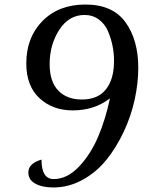

<svg xmlns="http://www.w3.org/2000/svg" viewBox="-20 -740 639 847"><path d="M217 50Q276 50 328 -4.5Q380 -59 413 -137Q446 -215 465 -306Q396 -253 301 -253Q212 -253 154 -307Q96 -361 96 -460Q96 -575 167.5 -647.5Q239 -720 357 -720Q477 -720 533.5 -642Q590 -564 590 -441Q590 -373 574 -300Q558 -227 525.5 -158Q493 -89 449 -34.5Q405 20 344 53.5Q283 87 215 87Q166 87 135.5 70Q105 53 105 21Q105 -19 163 -36Q163 50 217 50ZM341 -301Q412 -301 447.5 -346Q483 -391 483 -471Q483 -505 476.5 -537.5Q470 -570 456.5 -602Q443 -634 416 -654Q389 -674 353 -674Q284 -674 241.5 -608.5Q199 -543 199 -457Q199 -380 237 -340.5Q275 -301 341 -301Z"/></svg>

Font: Dancing Script
Style: Bold
Weight: 700
Designer: Pablo Impallari
Foundry: Pablo Impallari. www.impallari.com Igino Marini. www.ikern.com
Version: Version 1.002